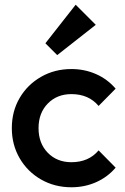

<svg xmlns="http://www.w3.org/2000/svg" viewBox="-20 -782 527 812"><path d="M282 10Q211 10 153.5 -23Q96 -56 63 -113Q30 -170 30 -240Q30 -311 63 -367.5Q96 -424 153.5 -457Q211 -490 282 -490Q338 -490 386.5 -468.5Q435 -447 469 -407L397 -334Q355 -384 282 -384Q221 -384 182 -344Q143 -304 143 -240Q143 -176 182 -136Q221 -96 282 -96Q355 -96 397 -146L469 -73Q435 -33 386.5 -11.5Q338 10 282 10ZM222 -549 172 -599 300 -762 385 -677Z"/></svg>

Font: Outfit Medium
Style: Regular
Weight: 500
Designer: Rodrigo Fuenzalida
Foundry: fragTYPE
Version: Version 1.100; ttfautohint (v1.8.4.7-5d5b);gftools[0.9.27]